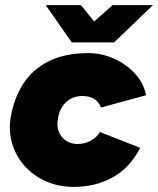

<svg xmlns="http://www.w3.org/2000/svg" viewBox="-20 -720 619 752"><path d="M268 12Q210 12 161 -9.5Q112 -31 77.5 -69Q43 -107 28 -156.5Q13 -206 22 -261Q35 -336 71.5 -392.5Q108 -449 171.5 -480.5Q235 -512 326 -512Q378 -512 426 -490.5Q474 -469 508.5 -432Q543 -395 552 -347L376 -299Q366 -322 348 -333Q330 -344 302 -344Q274 -344 254 -331.5Q234 -319 222 -299Q210 -279 207 -254Q201 -226 210.5 -203.5Q220 -181 239.5 -168.5Q259 -156 283 -156Q314 -156 337.5 -170Q361 -184 371 -203L529 -141Q489 -63 421.5 -25.5Q354 12 268 12ZM262 -554V-559L421 -700H579L427 -554ZM261 -554 159 -700H297L411 -559V-554Z"/></svg>

Font: Figtree Light Black
Style: Italic
Weight: 900
Italic angle: -9.5°
Version: Version 2.000